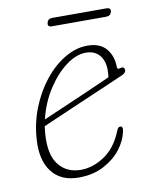

<svg xmlns="http://www.w3.org/2000/svg" viewBox="-70 -617 535 678"><g transform="rotate(-10 197.5 -278.0)"><path d="M340 -125.5Q334 -94.5 310.8 -64Q287.5 -33.5 248.8 -13Q210 7.5 158.5 7.5Q95 7.5 62.5 -34.5Q30 -76.5 35 -150Q38.5 -208.5 59.5 -261.8Q80.5 -315 113.5 -356.5Q146.5 -398 186.8 -422Q227 -446 268.5 -446Q313.5 -446 335.8 -419.5Q358 -393 358 -353.5Q358 -344 368.5 -347.5Q383 -352.5 385 -339.5Q386.5 -329 371.5 -322Q337.5 -307 293.2 -288Q249 -269 204.5 -249.8Q160 -230.5 124 -215Q88 -199.5 71 -192Q69 -178 68 -164Q63 -89.5 91.8 -53.8Q120.5 -18 171 -18Q213.5 -18 255.5 -45.8Q297.5 -73.5 321 -133Q325.5 -144.5 333 -144.5Q344.5 -144.5 340 -125.5ZM258.5 -422.5Q224 -422.5 187 -394.8Q150 -367 119.8 -320Q89.5 -273 76 -215.5Q100 -226 143.2 -244.5Q186.5 -263 234.8 -284.2Q283 -305.5 322.5 -323Q324.5 -333 324.5 -348.5Q324.5 -382.5 307.2 -402.5Q290 -422.5 258.5 -422.5ZM144.5 -549.5Q147.5 -564 163.5 -564H358Q374.5 -564 371.5 -549.5Q368 -535 352 -535H157Q141 -535 144.5 -549.5Z"/></g></svg>

Font: Fraunces 72pt SuperSoft Thin
Style: Italic
Weight: 100
Italic angle: -16°
Version: Version 1.000;[b76b70a41]